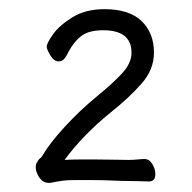

<svg xmlns="http://www.w3.org/2000/svg" viewBox="-20 -728 420 419"><path d="M86 -329Q74 -329 66 -340.5Q58 -352 58 -363Q58 -370 61 -374Q64 -380 67.5 -382.5Q71 -385 73 -389Q88 -415 121.5 -451.5Q155 -488 193 -519Q225 -545 246 -567.5Q267 -590 267 -613Q267 -662 205 -662Q174 -662 157.5 -649.5Q141 -637 129 -614Q126 -607 121 -600.5Q116 -594 108 -594Q98 -594 90 -607Q82 -620 82 -626Q82 -634 96 -653.5Q110 -673 138.5 -690.5Q167 -708 208 -708Q262 -708 289 -682Q316 -656 316 -613Q316 -576 288.5 -545Q261 -514 222 -483Q191 -458 165 -431Q139 -404 121 -379Q137 -380 156.5 -380Q176 -380 187 -380Q207 -380 228.5 -379.5Q250 -379 262 -379Q270 -379 280 -380Q290 -381 295 -381Q306 -381 312.5 -370Q319 -359 319 -348Q319 -332 305 -332Q301 -332 288.5 -332.5Q276 -333 262 -333Q247 -333 225.5 -334Q204 -335 183 -335Q156 -335 141 -335Q126 -335 115.5 -333.5Q105 -332 90 -329Z"/></svg>

Font: Moon Stars Kai T Light
Style: Regular
Weight: 300
Designer: GuiWonder
Version: Version 1.101